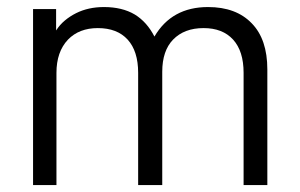

<svg xmlns="http://www.w3.org/2000/svg" viewBox="-20 -533 864 553"><path d="M75.2 -506.8H141.6V-445.3Q152.3 -461.9 167 -474.1Q181.6 -486.3 199.2 -495.1Q234.4 -512.7 279.3 -512.7Q332 -512.7 368.2 -491.2Q403.3 -469.7 424.8 -427.7Q474.6 -512.7 579.1 -512.7Q660.2 -512.7 705.1 -465.8Q750 -419.9 750 -333V0H681.6V-323.2Q681.6 -385.7 651.4 -418.9Q621.1 -452.1 566.4 -452.1Q510.7 -452.1 478.5 -418.9Q447.3 -386.7 447.3 -326.2V0H377.9V-323.2Q377.9 -385.7 347.7 -418.9Q317.4 -452.1 261.7 -452.1Q208 -452.1 175.8 -418.9Q142.6 -383.8 142.6 -323.2V0H75.2Z"/></svg>

Font: Dinish
Style: Regular
Weight: 400
Designer: Bert Driehuis
Foundry: Playbeing
Version: Version 3.006; git-39231f3c-release